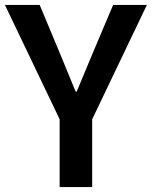

<svg xmlns="http://www.w3.org/2000/svg" viewBox="-25 -759 616 779"><path d="M217 -275 -5 -739H136L215 -550L248 -470L282 -387H286L354 -550L434 -739H571L349 -275V0H217Z"/></svg>

Font: Merged Yaku Han JP SemiBold
Style: Regular
Weight: 600
Designer: Ryoko NISHIZUKA 西塚涼子 (kana, bopomofo & ideographs); Paul D. Hunt (Latin, Greek & Cyrillic); Sandoll Communications 산돌커뮤니
Foundry: Adobe
Version: Version 2.004